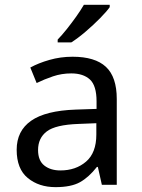

<svg xmlns="http://www.w3.org/2000/svg" viewBox="-20 -768 592 798"><path d="M281.7 -532.2Q375 -532.2 420.2 -490.2Q465.3 -448.2 465.3 -356.4V0H403.3L386.7 -74.2H382.8Q349.1 -31.2 312.3 -10.7Q275.4 9.8 210.9 9.8Q141.6 9.8 95.5 -28.1Q49.3 -65.9 49.3 -145.5Q49.3 -224.1 109.4 -266.1Q169.4 -308.1 294.4 -312.5L381.3 -315.4V-346.7Q381.3 -412.1 353.8 -437.5Q326.2 -462.9 276.4 -462.9Q236.3 -462.9 200.2 -450.7Q164.1 -438.5 132.3 -422.9L106 -487.3Q139.6 -505.9 185.5 -519Q231.4 -532.2 281.7 -532.2ZM380.4 -255.9 305.7 -252.9Q210.9 -249.5 174.6 -221.9Q138.2 -194.3 138.2 -144.5Q138.2 -100.6 164.1 -80.1Q189.9 -59.6 231 -59.6Q294.9 -59.6 337.6 -96.2Q380.4 -132.8 380.4 -209ZM436 -748V-738.3Q423.3 -720.2 396 -692.4Q368.7 -664.6 336.4 -637Q304.2 -609.4 276.4 -591.8H219.7V-603.5Q237.3 -621.6 257.6 -647Q277.8 -672.4 296.9 -699.2Q315.9 -726.1 328.6 -748Z"/></svg>

Font: Lunasima
Style: Regular
Weight: 400
Designer: The DocRepair Project, Monotype Design Team
Foundry: Google
Version: Version 2.009